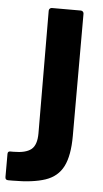

<svg xmlns="http://www.w3.org/2000/svg" viewBox="-112 -548 422 786"><g transform="rotate(5 98.5 -155.0)"><path d="M-48 204Q-60 204 -60 192V97Q-60 86 -50 86Q-49 86 -47 86Q-41 86 -36 86Q14 86 36.5 68Q59 50 59 2L57 -502Q57 -507 60.5 -510.5Q64 -514 69 -514H188Q193 -514 196.5 -510.5Q200 -507 200 -502V0Q200 81 177.5 125.5Q155 170 104.5 187Q54 204 -29 204Q-38 204 -48 204Z"/></g></svg>

Font: LinhAnh
Style: Bold
Weight: 700
Designer: Jeremy Tribby
Foundry: Tribby Type
Version: Version 1.408